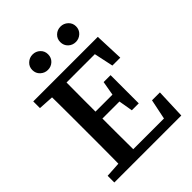

<svg xmlns="http://www.w3.org/2000/svg" viewBox="-240 -990 1117 1117"><g transform="rotate(-45 318.0 -431.5)"><path d="M38 0V-55L171 -63H185V0ZM131 0Q132 -51 132.5 -102Q133 -153 133 -205Q133 -257 133 -309V-359Q133 -410 133 -461.5Q133 -513 132.5 -564.5Q132 -616 131 -667H253Q253 -616 252.5 -565Q252 -514 252 -462.5Q252 -411 252 -359V-314Q252 -260 252 -207.5Q252 -155 252.5 -103.5Q253 -52 253 0ZM192 0V-59H538L498 -23L531 -183H596L589 0ZM192 -312V-369H430V-312ZM407 -225 389 -330V-354L407 -457H464V-225ZM38 -612V-667H185V-604H171ZM511 -489 478 -644 519 -608H192V-667H569L576 -489ZM228 -736Q202 -736 182.5 -754Q163 -772 163 -800Q163 -827 182.5 -845Q202 -863 228 -863Q255 -863 274 -845Q293 -827 293 -800Q293 -772 274 -754Q255 -736 228 -736ZM458 -736Q431 -736 412 -754Q393 -772 393 -800Q393 -827 412 -845Q431 -863 458 -863Q484 -863 503.5 -845Q523 -827 523 -800Q523 -772 503.5 -754Q484 -736 458 -736Z"/></g></svg>

Font: Source Serif 4 Medium
Style: Regular
Weight: 500
Designer: Frank Grießhammer
Foundry: Adobe Systems Incorporated
Version: Version 4.004;hotconv 1.0.116;makeotfexe 2.5.65601